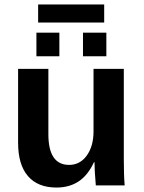

<svg xmlns="http://www.w3.org/2000/svg" viewBox="-20 -840 651 870"><path d="M62 -527.8H199.2V-231.9Q199.2 -92.8 293 -92.8Q342.8 -92.8 373.3 -135.3Q403.8 -177.7 403.8 -245.1V-527.8H541V-118.2Q541 -45.4 544.9 0H414.1Q408.2 -70.3 408.2 -105H405.8Q378.4 -45.9 336.4 -18.1Q294.4 9.8 235.8 9.8Q151.4 9.8 106.7 -42Q62 -93.8 62 -192.9ZM461.9 -585H356V-691.9H461.9ZM249 -585H145V-691.9H249ZM152.8 -737.8V-819.8H452.1V-737.8Z"/></svg>

Font: Libra Sans Modern
Style: Bold
Weight: 700
Foundry: Stefan Peev, Context Ltd
Version: Version 1.000